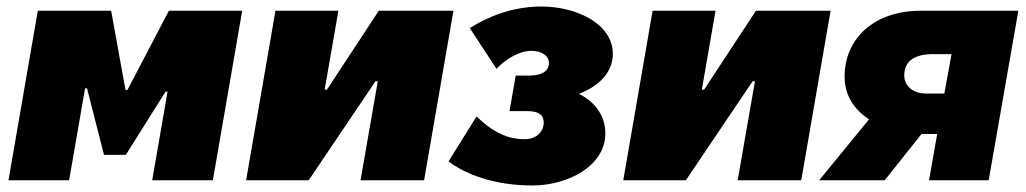

<svg xmlns="http://www.w3.org/2000/svg" viewBox="-20 -553 3149 589"><path d="M6 0H192L241 -282H247L299 -78H366L488 -272H494L447 0H633L723 -520H498L371 -277H365L321 -520H96Z M735 0H927L1132 -304H1139L1086 0H1281L1371 -520H1142L983 -278H976L1018 -520H825Z M1613 16C1721 16 1837 -43 1837 -144C1837 -196 1807 -240 1756 -265C1818 -289 1860 -331 1860 -388C1860 -479 1750 -533 1641 -533C1553 -533 1479 -503 1421 -467L1503 -342C1531 -372 1574 -397 1610 -397C1647 -397 1664 -378 1664 -360C1664 -330 1634 -321 1601 -321H1562L1543 -212H1599C1634 -212 1648 -199 1648 -177C1648 -149 1625 -126 1590 -126C1553 -126 1504 -135 1442 -196L1356 -58C1411 -16 1501 16 1613 16Z M1892 0H2084L2289 -304H2296L2243 0H2438L2528 -520H2299L2140 -278H2133L2175 -520H1982Z M2830 0H3013L3104 -520H2804C2664 -520 2571 -437 2571 -318C2571 -260 2601 -216 2646 -187L2493 0H2694L2807 -142H2813H2855ZM2754 -322C2754 -367 2788 -387 2842 -387H2899L2877 -266H2821C2781 -266 2754 -289 2754 -322Z"/></svg>

Font: Fixel Display Black
Style: Italic
Weight: 900
Italic angle: -10°
Designer: AlfaBravo + MacPaw
Foundry: Kyrylo Tkachov, Marchela Mozhyna, Serhii Makarenko, Maria Weinstein, Zakhar Kryvoshyya
Version: Version 1.210;Glyphs 3.2 (3217)